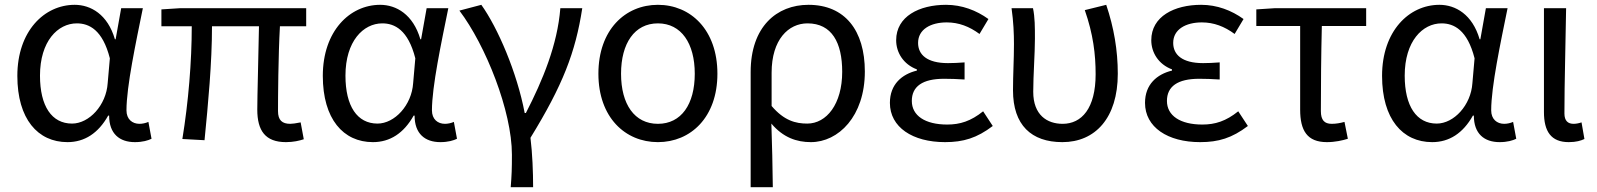

<svg xmlns="http://www.w3.org/2000/svg" viewBox="-20 -577 6629 797"><path d="M260 13C331 13 388 -24 429 -97H433C433 -22 476 13 540 13C572 13 595 6 609 -1L596 -71C585 -66 571 -63 559 -63C529 -63 505 -82 505 -119C505 -218 544 -400 573 -543H483L460 -414H457C427 -517 357 -557 290 -557C164 -557 52 -448 52 -262C52 -83 137 13 260 13ZM279 -64C195 -64 146 -136 146 -263C146 -406 220 -480 299 -480C350 -480 406 -453 436 -335L427 -232C421 -140 350 -64 279 -64Z M1167 13C1198 13 1223 7 1241 1L1228 -69C1208 -65 1194 -63 1185 -63C1151 -63 1134 -78 1134 -116C1134 -169 1135 -344 1142 -468H1251V-543H728L650 -538V-468H776C776 -321 762 -153 737 0L829 5C844 -147 860 -315 860 -468H1055C1053 -348 1048 -179 1048 -122C1048 -35 1081 13 1167 13Z M1528 13C1599 13 1656 -24 1697 -97H1701C1701 -22 1744 13 1808 13C1840 13 1863 6 1877 -1L1864 -71C1853 -66 1839 -63 1827 -63C1797 -63 1773 -82 1773 -119C1773 -218 1812 -400 1841 -543H1751L1728 -414H1725C1695 -517 1625 -557 1558 -557C1432 -557 1320 -448 1320 -262C1320 -83 1405 13 1528 13ZM1547 -64C1463 -64 1414 -136 1414 -263C1414 -406 1488 -480 1567 -480C1618 -480 1674 -453 1704 -335L1695 -232C1689 -140 1618 -64 1547 -64Z M2100 200H2193C2193 137 2190 60 2182 -5C2316 -223 2369 -360 2397 -543H2306C2294 -391 2233 -244 2163 -108H2158C2126 -277 2046 -462 1978 -557L1887 -533C1996 -389 2105 -116 2105 65C2105 125 2104 150 2100 200Z M2711 13C2847 13 2958 -90 2958 -271C2958 -453 2847 -557 2711 -557C2575 -557 2464 -453 2464 -271C2464 -90 2575 13 2711 13ZM2711 -63C2614 -63 2558 -144 2558 -271C2558 -397 2614 -480 2711 -480C2808 -480 2864 -397 2864 -271C2864 -144 2808 -63 2711 -63Z M3096 200H3188C3187 103 3185 34 3182 -64C3231 -6 3287 13 3346 13C3460 13 3570 -94 3570 -280C3570 -451 3487 -557 3336 -557C3204 -557 3096 -466 3096 -278ZM3331 -64C3283 -64 3235 -76 3183 -137V-275C3183 -413 3253 -480 3332 -480C3433 -480 3476 -400 3476 -279C3476 -145 3411 -64 3331 -64Z M3903 13C3979 13 4035 -4 4101 -54L4061 -115C4010 -74 3965 -60 3912 -60C3820 -60 3765 -97 3765 -158C3765 -218 3809 -250 3899 -250C3926 -250 3952 -249 3984 -247V-318C3957 -316 3937 -315 3915 -315C3828 -315 3791 -350 3791 -399C3791 -455 3843 -484 3910 -484C3960 -484 4004 -467 4046 -436L4083 -498C4033 -534 3973 -557 3907 -557C3796 -557 3700 -509 3700 -410C3700 -359 3730 -310 3786 -289V-284C3724 -269 3674 -227 3674 -150C3674 -49 3768 13 3903 13Z M4390 13C4526 13 4620 -87 4620 -271C4620 -368 4604 -462 4572 -557L4483 -535C4518 -435 4528 -351 4528 -269C4528 -127 4470 -63 4391 -63C4327 -63 4269 -99 4269 -196C4269 -263 4276 -356 4276 -416C4276 -464 4276 -505 4268 -543H4179C4187 -486 4189 -438 4189 -394C4189 -330 4185 -266 4185 -202C4185 -58 4261 13 4390 13Z M4962 13C5038 13 5094 -4 5160 -54L5120 -115C5069 -74 5024 -60 4971 -60C4879 -60 4824 -97 4824 -158C4824 -218 4868 -250 4958 -250C4985 -250 5011 -249 5043 -247V-318C5016 -316 4996 -315 4974 -315C4887 -315 4850 -350 4850 -399C4850 -455 4902 -484 4969 -484C5019 -484 5063 -467 5105 -436L5142 -498C5092 -534 5032 -557 4966 -557C4855 -557 4759 -509 4759 -410C4759 -359 4789 -310 4845 -289V-284C4783 -269 4733 -227 4733 -150C4733 -49 4827 13 4962 13Z M5488 13C5522 13 5553 6 5575 -1L5561 -71C5543 -66 5526 -63 5508 -63C5478 -63 5463 -78 5463 -116C5463 -226 5464 -346 5467 -469H5651V-543H5272L5195 -538V-469H5377V-122C5377 -35 5406 13 5488 13Z M5925 13C5996 13 6053 -24 6094 -97H6098C6098 -22 6141 13 6205 13C6237 13 6260 6 6274 -1L6261 -71C6250 -66 6236 -63 6224 -63C6194 -63 6170 -82 6170 -119C6170 -218 6209 -400 6238 -543H6148L6125 -414H6122C6092 -517 6022 -557 5955 -557C5829 -557 5717 -448 5717 -262C5717 -83 5802 13 5925 13ZM5944 -64C5860 -64 5811 -136 5811 -263C5811 -406 5885 -480 5964 -480C6015 -480 6071 -453 6101 -335L6092 -232C6086 -140 6015 -64 5944 -64Z M6492 13C6523 13 6542 7 6557 0L6545 -69C6533 -65 6522 -63 6512 -63C6489 -63 6474 -75 6474 -106C6474 -237 6479 -396 6481 -543H6389V-112C6389 -32 6418 13 6492 13Z"/></svg>

Font: Source Han Sans KR
Style: Regular
Weight: 400
Designer: Ryoko NISHIZUKA 西塚涼子 (kana, bopomofo & ideographs); Paul D. Hunt (Latin, Greek & Cyrillic); Sandoll Communications 산돌커뮤니
Foundry: Adobe
Version: Version 2.004;hotconv 1.0.118;makeotfexe 2.5.65603